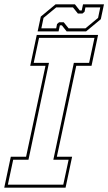

<svg xmlns="http://www.w3.org/2000/svg" viewBox="-44 -860 497 880"><path d="M-24.5 0 5.5 -141.5H75.5L164.5 -558.5H94.5L124.5 -700H405.5L375.5 -558.5H305.5L216.5 -141.5H286.5L256.5 0ZM-8 -13.5H246L270.5 -128H200.5L294.5 -572H364.5L389 -686.5H135L110.5 -572H180.5L86.5 -128H16.5ZM128.5 -716 143 -784 210.5 -840H299.5L321.5 -812H330.5L336.5 -840H432.5L418 -772L350.5 -716H261.5L239.5 -744H230.5L224.5 -716ZM145.5 -730H213.5L217.5 -750L227 -758H248L270.5 -730H347.5L405.5 -778L415.5 -826H347.5L343.5 -806L334 -798H313L290.5 -826H213.5L155.5 -778Z"/></svg>

Font: Tourney Condensed Thin
Style: Italic
Weight: 100
Width: 3
Italic angle: -12°
Designer: Tyler Finck
Foundry: Etcetera Type Co
Version: Version 1.010; ttfautohint (v1.8.3)